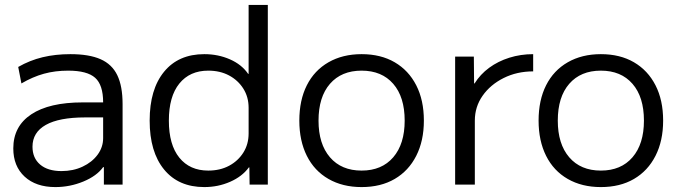

<svg xmlns="http://www.w3.org/2000/svg" viewBox="-20 -750 2757 780"><path d="M205 10Q126 10 80 -32.5Q34 -75 34 -147Q34 -237 107 -285.5Q180 -334 316 -334H399Q399 -405 366.5 -434Q334 -463 257 -463Q204 -463 158.5 -450.5Q113 -438 67 -411L54 -478Q101 -505 153 -517.5Q205 -530 266 -530Q342 -530 388.5 -509.5Q435 -489 456.5 -444.5Q478 -400 478 -327V0H402V-71H399Q373 -35 318.5 -12.5Q264 10 205 10ZM230 -55Q277 -55 315.5 -73Q354 -91 376.5 -121.5Q399 -152 399 -189V-273H326Q220 -273 166 -242.5Q112 -212 112 -154Q112 -108 143 -81.5Q174 -55 230 -55Z M810 10Q705 10 646.5 -61.5Q588 -133 588 -260Q588 -387 646.5 -458.5Q705 -530 810 -530Q866 -530 914 -509Q962 -488 988 -450H990V-730H1068V0H994L993 -70H991Q964 -33 915 -11.5Q866 10 810 10ZM826 -57Q874 -57 910.5 -76.5Q947 -96 968.5 -130Q990 -164 990 -208V-312Q990 -356 968.5 -390Q947 -424 910.5 -443.5Q874 -463 826 -463Q751 -463 708.5 -410.5Q666 -358 666 -260Q666 -162 708.5 -109.5Q751 -57 826 -57Z M1449 10Q1372 10 1314.5 -23Q1257 -56 1226.5 -117Q1196 -178 1196 -260Q1196 -343 1226.5 -403.5Q1257 -464 1314.5 -497Q1372 -530 1449 -530Q1527 -530 1583.5 -497Q1640 -464 1671 -403.5Q1702 -343 1702 -260Q1702 -178 1671 -117Q1640 -56 1583.5 -23Q1527 10 1449 10ZM1449 -57Q1531 -57 1577.5 -111Q1624 -165 1624 -260Q1624 -356 1577.5 -409.5Q1531 -463 1449 -463Q1367 -463 1320.5 -409.5Q1274 -356 1274 -260Q1274 -165 1320.5 -111Q1367 -57 1449 -57Z M1829 0V-520H1905L1906 -411H1908Q1931 -448 1967 -474.5Q2003 -501 2049 -515.5Q2095 -530 2146 -530V-460Q2080 -460 2026 -433Q1972 -406 1940.5 -361Q1909 -316 1909 -260V0Z M2421 10Q2344 10 2286.5 -23Q2229 -56 2198.5 -117Q2168 -178 2168 -260Q2168 -343 2198.5 -403.5Q2229 -464 2286.5 -497Q2344 -530 2421 -530Q2499 -530 2555.5 -497Q2612 -464 2643 -403.5Q2674 -343 2674 -260Q2674 -178 2643 -117Q2612 -56 2555.5 -23Q2499 10 2421 10ZM2421 -57Q2503 -57 2549.5 -111Q2596 -165 2596 -260Q2596 -356 2549.5 -409.5Q2503 -463 2421 -463Q2339 -463 2292.5 -409.5Q2246 -356 2246 -260Q2246 -165 2292.5 -111Q2339 -57 2421 -57Z"/></svg>

Font: M PLUS 2
Style: Regular
Weight: 400
Designer: Coji Morishita
Foundry: UNDERFOREST DESIGN
Version: Version 1.001